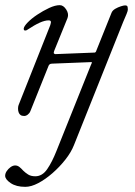

<svg xmlns="http://www.w3.org/2000/svg" viewBox="-23 -435 524 745"><path d="M75 290Q40 290 18.5 275.5Q-3 261 -3 247Q-3 238 3 229Q9 220 18 213.5Q27 207 36 207Q45 207 52.5 213Q60 219 67 227Q75 235 86 242Q97 249 114 249Q141 249 160 221.5Q179 194 196 151L329 -181Q332 -189 333.5 -191.5Q335 -194 330 -194L178 -188Q176 -188 172.5 -187Q169 -186 166 -181L95 -4Q92 4 85 9.5Q78 15 71 15Q62 15 57 11.5Q52 8 49.5 1.5Q47 -5 47 -13Q47 -18 47.5 -21Q48 -24 49 -27L168 -327Q173 -338 174.5 -347Q176 -356 166 -356Q151 -356 131 -347Q111 -338 84 -320Q79 -316 74 -316.5Q69 -317 69 -324Q70 -333 84.5 -348Q99 -363 121.5 -378Q144 -393 167.5 -404Q191 -415 209 -415Q223 -415 234 -398Q245 -381 239 -365L187 -237Q184 -229 187 -227Q190 -225 192 -225L344 -231Q346 -231 348 -233Q350 -235 351 -239L410 -386Q414 -395 424.5 -401Q435 -407 446 -410.5Q457 -414 462 -414Q470 -414 471.5 -410Q473 -406 473 -397Q473 -393 468 -380.5Q463 -368 455 -350L264 128Q253 156 230.5 184.5Q208 213 180.5 237Q153 261 125.5 275.5Q98 290 75 290Z"/></svg>

Font: EB Garamond
Style: Italic
Weight: 400
Italic angle: -17.2°
Designer: Georg Duffner and Octavio Pardo
Foundry: Georg Duffner
Version: Version 1.001